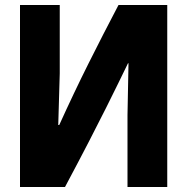

<svg xmlns="http://www.w3.org/2000/svg" viewBox="-20 -748 749 768"><path d="M60 0V-728H219V-454L213 -248H217Q276 -378 334 -494Q392 -610 454 -728H649V0H490V-288L494 -495H492Q475 -460 454 -417Q433 -374 404.5 -317Q376 -260 336 -182.5Q296 -105 240 0Z"/></svg>

Font: Murecho
Style: Bold
Weight: 700
Designer: Neil Summerour
Foundry: Positype
Version: Version 1.010; ttfautohint (v1.8.3)